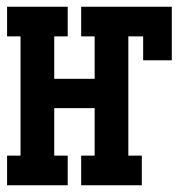

<svg xmlns="http://www.w3.org/2000/svg" viewBox="-20 -550 540 570"><path d="M1 0V-88H41V-442H1V-530H181V-442H141V-316H261V-442H221V-530H490V-371H405V-442H361V-88H401V0H221V-88H261V-229H141V-88H181V0Z"/></svg>

Font: Iosevka Slab Semibold
Style: Regular
Weight: 600
Monospace: yes
Designer: Belleve Invis
Foundry: Belleve Invis
Version: Version 11.1.1; ttfautohint (v1.8.3)